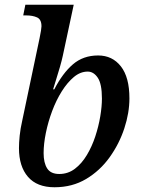

<svg xmlns="http://www.w3.org/2000/svg" viewBox="-20 -780 608 810"><path d="M210 10Q136 10 98 -34Q60 -78 60 -155Q60 -178 63 -207.5Q66 -237 74 -272L147 -619Q155 -658 155 -669Q155 -698 136.5 -706.5Q118 -715 90 -715H78L87 -760H291L245 -545Q241 -526 233 -498Q225 -470 216.5 -443.5Q208 -417 204 -403H209Q244 -471 287.5 -508.5Q331 -546 394 -546Q454 -546 490 -500Q526 -454 526 -365Q526 -304 504.5 -238.5Q483 -173 442.5 -116.5Q402 -60 343.5 -25Q285 10 210 10ZM230 -46Q267 -46 296 -68Q325 -90 346.5 -126Q368 -162 382 -204.5Q396 -247 403 -289Q410 -331 410 -364Q410 -426 392.5 -452Q375 -478 350 -478Q319 -478 291.5 -455Q264 -432 240.5 -394.5Q217 -357 200 -311.5Q183 -266 173.5 -219.5Q164 -173 164 -134Q164 -93 179 -69.5Q194 -46 230 -46Z"/></svg>

Font: Noto Serif Medium
Style: Italic
Weight: 500
Italic angle: -12°
Designer: Monotype Design Team
Foundry: Monotype Imaging Inc.
Version: Version 2.014; ttfautohint (v1.8.4.7-5d5b)